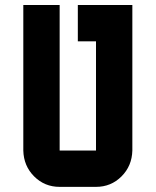

<svg xmlns="http://www.w3.org/2000/svg" viewBox="-20 -728 606 748"><path d="M283.2 -708.5H495.6V-141.6Q494.1 -81.5 453.4 -40.8Q412.6 0 354 0H212.4Q153.8 0 113 -40.8Q72.3 -81.5 70.8 -141.6V-708.5H212.4V-141.6H354V-566.9H283.2Z"/></svg>

Font: Blazma
Style: Regular
Weight: 400
Designer: GGBotNet
Version: 1.00